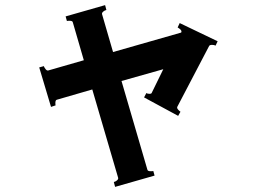

<svg xmlns="http://www.w3.org/2000/svg" viewBox="-20 -679 1040 749"><path d="M681 -589 829 -518 821 -501Q816 -504 806 -504Q799 -504 796 -500L672 -263Q671 -262 671 -259Q671 -253 684 -243L675 -227L542 -299L551 -316Q555 -313 563 -313Q571 -313 572 -317L617 -409L454 -363L555 -17Q556 -11 568 -11Q575 -11 578 -12L583 6L429 50L424 31Q430 30 436 25Q442 20 441 15L340 -330L202 -290Q196 -289 196 -277Q196 -270 197 -268L179 -262L133 -416L151 -421Q153 -415 158 -409Q163 -403 168 -404L307 -444L264 -592Q263 -598 251 -598Q244 -598 241 -597L236 -615L390 -659L395 -640Q389 -639 383 -634Q377 -629 378 -624L421 -476L687 -552V-553L688 -556Q688 -563 673 -572Z"/></svg>

Font: Aoboshi One
Style: Regular
Weight: 400
Designer: IKIMOJI
Foundry: Natsumi Matsuba
Version: Version 1.000; ttfautohint (v1.8.3)